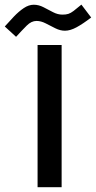

<svg xmlns="http://www.w3.org/2000/svg" viewBox="-97 -795 407 815"><path d="M58.1 -706.1Q36.1 -706.1 16.6 -686.5Q-2.9 -667 -28.8 -638.7L-76.7 -682.6Q-58.6 -703.1 -38.1 -724.6Q-17.6 -746.1 3.7 -760.5Q24.9 -774.9 46.4 -774.9Q67.4 -774.9 87.6 -764.4Q107.9 -753.9 127.9 -743.4Q147.9 -732.9 168 -732.9Q183.1 -732.9 193.1 -736.1Q203.1 -739.3 215.3 -748.5Q227.5 -757.8 248.5 -775.4L290 -720.7Q254.9 -693.8 228 -679.2Q201.2 -664.6 178.7 -664.6Q158.7 -664.6 138.2 -674.8Q117.7 -685.1 97.4 -695.6Q77.1 -706.1 58.1 -706.1ZM62.5 -604H164.6V-0.5H62.5Z"/></svg>

Font: Vazir Medium FD-WOL-UI
Style: Medium-FD-WOL-UI
Weight: 500
Designer: Saber Rastikerdar
Foundry: Saber Rastikerdar
Version: Version 30.0.0